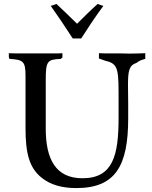

<svg xmlns="http://www.w3.org/2000/svg" viewBox="-20 -945 776 978"><path d="M477.5 -925C439.5 -891 405.5 -857 372.5 -824C338.5 -857 304.5 -891 267.5 -925C257.5 -921 248.5 -918 238.5 -915C277.5 -860 314.5 -805 350.5 -749H393.5C429.5 -805 465.5 -860 506.5 -915C496.5 -918 486.5 -921 477.5 -925ZM720 -674C693 -673 665 -672 639 -672C624 -672 610 -673 592 -673H539C520 -673 502 -673 484 -674V-647L518 -635C587 -620 584 -586 584 -417V-345C584 -156 557 -37 400 -37C264 -37 213 -134 213 -290V-534C213 -634 220 -642 290 -645C292 -647 294 -650 298 -652V-674C286 -673 274 -673 262 -673H156H84C64 -673 44 -673 25 -674V-654L28 -645C100 -641 110 -632 110 -556V-292C110 -167 128 -90 193 -39C238 -3 297 13 369 13C568 13 633 -100 633 -342V-418C633 -455 632 -486 632 -511C632 -584 637 -612 676 -625C685 -633 699 -640 720 -645Z"/></svg>

Font: Sibila
Style: Regular
Weight: 400
Designer: Stefan Peev
Foundry: Context Ltd
Version: Version 1.000